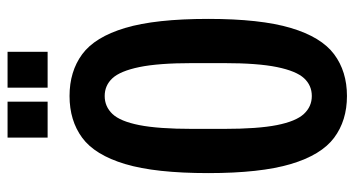

<svg xmlns="http://www.w3.org/2000/svg" viewBox="-235 -691 938 508"><g transform="rotate(-90 234.0 -437.0)"><path d="M234 12Q169 12 123.5 -22Q78 -56 54 -136.5Q30 -217 30 -355Q30 -495 54 -575Q78 -655 123.5 -688.5Q169 -722 234 -722Q299 -722 344.5 -688.5Q390 -655 414 -575Q438 -495 438 -355Q438 -217 414 -136.5Q390 -56 344.5 -22Q299 12 234 12ZM234 -81Q262 -81 281 -101.5Q300 -122 310.5 -173Q321 -224 321 -314V-397Q321 -487 310.5 -537.5Q300 -588 281 -608.5Q262 -629 234 -629Q206 -629 186.5 -608.5Q167 -588 157 -537.5Q147 -487 147 -397V-314Q147 -224 157 -173.5Q167 -123 186.5 -102Q206 -81 234 -81ZM256 -780V-886H351V-780ZM124 -780V-886H219V-780Z"/></g></svg>

Font: Special Gothic Condensed One
Style: Regular
Weight: 400
Designer: Alistair McCready
Foundry: Monolith
Version: Version 1.010; ttfautohint (v1.8.4.7-5d5b)